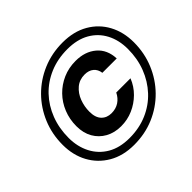

<svg xmlns="http://www.w3.org/2000/svg" viewBox="-167 -909 1115 1115"><g transform="rotate(-45 391.0 -351.5)"><path d="M347 6Q257 6 191 -32.5Q125 -71 89 -137Q53 -203 53 -288Q53 -376 85 -452.5Q117 -529 174 -586.5Q231 -644 307.5 -676.5Q384 -709 473 -709Q564 -709 630 -671Q696 -633 731.5 -567Q767 -501 767 -417Q767 -329 735 -252Q703 -175 646 -117Q589 -59 513 -26.5Q437 6 347 6ZM370 -124Q316 -124 274.5 -147Q233 -170 209.5 -211Q186 -252 186 -308Q186 -365 206 -414.5Q226 -464 262 -501Q298 -538 346 -559Q394 -580 451 -580Q528 -580 577.5 -538Q627 -496 630 -421H512Q508 -452 487 -469.5Q466 -487 432 -487Q389 -487 359 -461.5Q329 -436 314 -396.5Q299 -357 299 -314Q299 -266 322.5 -241.5Q346 -217 384 -217Q420 -217 446.5 -234.5Q473 -252 488 -283H605Q586 -235 550 -199.5Q514 -164 468 -144Q422 -124 370 -124ZM356 -41Q436 -41 502 -69.5Q568 -98 615.5 -149Q663 -200 689 -267.5Q715 -335 715 -414Q715 -487 685.5 -543Q656 -599 600.5 -630.5Q545 -662 465 -662Q385 -662 319 -634Q253 -606 205.5 -556Q158 -506 132 -438.5Q106 -371 106 -292Q106 -220 135.5 -163Q165 -106 220.5 -73.5Q276 -41 356 -41Z"/></g></svg>

Font: DM Sans 36pt
Style: Bold Italic
Weight: 700
Italic angle: -10°
Designer: Colophon Foundry, Jonny Pinhorn
Foundry: Colophon Foundry
Version: Version 4.004;gftools[0.9.30]